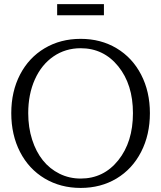

<svg xmlns="http://www.w3.org/2000/svg" viewBox="-20 -905 789 940"><path d="M375 -30.8Q487.3 -30.8 559.1 -120.4Q630.9 -210 630.9 -351.1Q630.9 -491.2 559.1 -580.1Q487.3 -668.9 375 -668.9Q300.3 -668.9 241.7 -628.7Q183.1 -588.4 150.6 -515.9Q118.2 -443.4 118.2 -351.1Q118.2 -281.2 137.2 -221.7Q156.2 -162.1 189.9 -120.1Q223.6 -78.1 271.5 -54.4Q319.3 -30.8 375 -30.8ZM35.2 -351.1Q35.2 -457 78.1 -539.8Q121.1 -622.6 198.5 -668.7Q275.9 -714.8 375 -714.8Q473.6 -714.8 550.8 -668.7Q627.9 -622.6 670.9 -539.6Q713.9 -456.5 713.9 -351.1Q713.9 -245.1 670.9 -161.4Q627.9 -77.6 550.8 -31.2Q473.6 15.1 375 15.1Q276.4 15.1 198.7 -31.2Q121.1 -77.6 78.1 -161.1Q35.2 -244.6 35.2 -351.1ZM259.8 -830.1V-884.8H488.8V-830.1Z"/></svg>

Font: LT Superior Serif
Style: Regular
Weight: 400
Designer: Daniel Lyons
Foundry: LyonsType
Version: Version 2.120;FEAKit 1.0